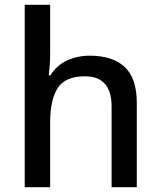

<svg xmlns="http://www.w3.org/2000/svg" viewBox="-20 -780 670 800"><path d="M189 -557Q189 -531 187 -506.5Q185 -482 183 -466H190Q216 -508 259.5 -528Q303 -548 354 -548Q449 -548 499.5 -501Q550 -454 550 -351V0H445V-336Q445 -462 334 -462Q251 -462 220 -412.5Q189 -363 189 -271V0H83V-760H189Z"/></svg>

Font: Noto Sans Medium
Style: Regular
Weight: 500
Designer: Monotype Design Team
Foundry: Monotype Imaging Inc.
Version: Version 2.007